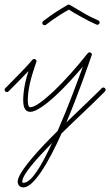

<svg xmlns="http://www.w3.org/2000/svg" viewBox="-30 -502 480 836"><path d="M158 -410C154 -407 153 -400 156 -396C159 -392 166 -391 170 -394C188 -408 207 -422 225 -433C241 -443 256 -453 270 -460C286 -450 304 -439 323 -429C344 -417 367 -405 390 -395C395 -393 401 -395 403 -400C405 -405 403 -411 398 -413C375 -423 353 -434 333 -446C312 -458 293 -470 275 -480C272 -482 268 -483 265 -481C250 -472 232 -462 214 -450C196 -438 177 -425 158 -410ZM-7 -118C-11 -114 -11 -108 -7 -104C-3 -100 3 -100 7 -104L24 -121C36 -133 54 -151 72 -170C79 -177 87 -185 94 -193C88 -175 84 -158 80 -142C74 -113 71 -88 71 -67C71 -51 73 -39 77 -31C82 -20 90 -15 102 -15C125 -15 167 -43 217 -90C253 -124 292 -166 331 -212C305 -141 266 -35 224 61C223 63 222 66 221 68C212 77 203 86 194 95C114 176 47 255 47 289C47 296 49 302 53 306C57 311 63 314 72 314C116 314 180 209 238 79C306 12 376 -52 409 -86L427 -104C431 -108 431 -114 427 -118C423 -122 417 -122 413 -118L395 -100C367 -72 315 -23 259 31C308 -85 350 -206 369 -261C370 -261 370 -262 370 -263C370 -264 370 -265 370 -265C370 -266 370 -266 370 -266C370 -267 370 -267 369 -267C369 -268 369 -268 369 -268C369 -269 369 -269 369 -269C368 -270 368 -270 367 -271L366 -272C366 -272 365 -273 364 -273H363C363 -274 362 -274 361 -274C360 -274 359 -274 359 -274H358C358 -274 357 -274 357 -273C356 -273 356 -273 356 -273C355 -273 355 -273 355 -273C354 -272 354 -272 353 -271L352 -270C303 -208 250 -149 204 -105C160 -64 122 -35 102 -35C99 -35 96 -37 95 -40C92 -46 91 -55 91 -67C91 -86 94 -110 100 -138C106 -165 116 -197 128 -232C129 -232 129 -233 129 -233V-234C129 -234 129 -235 129 -236V-237C129 -237 129 -238 128 -238C128 -239 128 -239 128 -239C128 -240 128 -240 128 -240C127 -241 127 -241 127 -241C126 -242 126 -242 126 -242V-243C125 -243 125 -243 125 -243L122 -244C122 -245 121 -245 121 -245C120 -245 120 -245 120 -245C119 -245 119 -245 118 -245C118 -245 118 -245 117 -245C117 -245 117 -245 116 -244H115H114C114 -243 113 -243 113 -243C112 -243 112 -242 112 -242H111C96 -223 76 -203 58 -184C39 -164 22 -147 10 -135ZM68 293C67 292 67 290 67 289C67 258 128 191 197 120C153 215 108 294 72 294C70 294 69 294 68 293Z"/></svg>

Font: Mistral SingleLine OTF-SVG Regular
Style: Regular
Weight: 300
Designer: François Chastanet, Élisa Garzelli, Anais Alves, Morgane Autin
Foundry: institut supérieur des arts et du design Toulouse / isdaT
Version: Version 1.000;hotconv 1.0.117;makeotfexe 2.5.65602 DEVELOPME